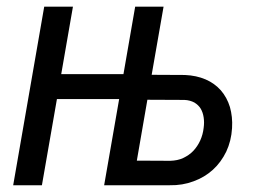

<svg xmlns="http://www.w3.org/2000/svg" viewBox="-20 -548 766 568"><path d="M345.2 -328.6H161.1L195.8 -528.3H110.8L19 0H104L148.4 -254.9H332.5L288.1 0H481.9C507.3 0.5 530.8 -3.4 552.7 -11.7C574.2 -19.5 593.3 -30.8 609.9 -45.9C626 -60.5 639.2 -78.6 649.4 -99.6C659.2 -120.6 665 -143.6 666.5 -168.9C668 -191.9 665.5 -212.4 660.2 -231.4C654.3 -250.5 645.5 -266.6 633.3 -280.8C621.1 -294.4 606.4 -305.2 588.4 -313C570.3 -320.8 549.8 -325.2 526.9 -326.2L428.7 -326.7L463.9 -528.3H379.9ZM384.8 -72.8 416 -252.9 525.4 -252.4C537.1 -252 546.9 -249 555.2 -244.6C563 -239.7 569.3 -233.9 573.7 -226.6C578.1 -219.2 581.1 -210.4 582.5 -200.7C584 -190.9 584 -180.7 582.5 -169.9C581.1 -156.7 577.6 -144 572.3 -132.3C566.9 -120.6 560.1 -110.4 551.8 -101.6C543.5 -92.8 533.2 -85.9 522 -80.6C510.7 -75.2 498 -72.8 483.9 -72.3Z"/></svg>

Font: Roboto Condensed
Style: Italic
Weight: 400
Designer: Google
Version: Version 1.000;PS 001.000;hotconv 1.0.88;makeotf.lib2.5.64775